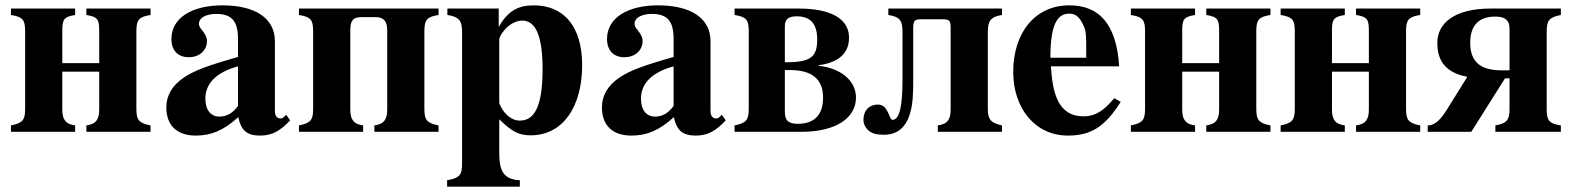

<svg xmlns="http://www.w3.org/2000/svg" viewBox="-20 -493 5874 718"><path d="M351 -84C351 -47 340 -29 303 -24V0H543V-24C498 -33 490 -45 490 -87V-376C490 -419 499 -430 543 -437V-461H303V-437C347 -430 351 -419 351 -376V-257H213V-376C213 -419 217 -430 261 -437V-461H21V-437C65 -430 74 -419 74 -376V-87C74 -45 66 -33 21 -24V0H261V-24C224 -29 213 -47 213 -84V-225H351Z M870 -97C848 -66 824 -57 800 -57C770 -57 748 -80 748 -124C748 -182 790 -223 870 -245ZM1050 -64 1040 -54C1037 -51 1034 -50 1029 -50C1015 -50 1008 -61 1008 -78V-339C1008 -425 934 -473 812 -473C699 -473 621 -427 621 -347C621 -305 645 -279 686 -279C726 -279 754 -305 754 -339C754 -353 748 -365 735 -381C726 -391 724 -398 724 -404C724 -428 753 -441 789 -441C848 -441 870 -412 870 -348V-280C754 -247 707 -229 669 -204C624 -174 602 -136 602 -92C602 -18 648 14 712 14C770 14 816 -5 871 -55C882 -4 904 14 953 14C996 14 1027 -2 1065 -43Z M1428 -84C1428 -47 1417 -29 1380 -24V0H1620V-24C1575 -33 1567 -45 1567 -87V-376C1567 -419 1576 -430 1620 -437V-461H1098V-437C1142 -430 1151 -419 1151 -376V-87C1151 -45 1143 -33 1098 -24V0H1338V-24C1301 -29 1290 -47 1290 -84V-380C1290 -413 1298 -429 1332 -429H1385C1416 -429 1428 -412 1428 -380Z M1847 -346C1847 -352 1854 -366 1865 -379C1885 -403 1910 -416 1933 -416C1984 -416 2009 -357 2009 -234C2009 -96 1979 -42 1924 -42C1891 -42 1862 -69 1847 -107ZM1845 -461H1653V-437C1697 -430 1708 -416 1708 -372V118C1708 160 1700 173 1652 181V205H1924V181C1863 178 1847 146 1847 79V-47C1895 0 1920 13 1965 13C2085 13 2157 -94 2157 -249C2157 -396 2087 -473 1976 -473C1917 -473 1879 -452 1845 -392Z M2499 -97C2477 -66 2453 -57 2429 -57C2399 -57 2377 -80 2377 -124C2377 -182 2419 -223 2499 -245ZM2679 -64 2669 -54C2666 -51 2663 -50 2658 -50C2644 -50 2637 -61 2637 -78V-339C2637 -425 2563 -473 2441 -473C2328 -473 2250 -427 2250 -347C2250 -305 2274 -279 2315 -279C2355 -279 2383 -305 2383 -339C2383 -353 2377 -365 2364 -381C2355 -391 2353 -398 2353 -404C2353 -428 2382 -441 2418 -441C2477 -441 2499 -412 2499 -348V-280C2383 -247 2336 -229 2298 -204C2253 -174 2231 -136 2231 -92C2231 -18 2277 14 2341 14C2399 14 2445 -5 2500 -55C2511 -4 2533 14 2582 14C2625 14 2656 -2 2694 -43Z M2915 -395C2915 -421 2928 -432 2959 -432C3010 -432 3036 -405 3036 -345C3036 -278 3010 -260 2915 -260ZM2915 -231H2935C3015 -231 3058 -198 3058 -128C3058 -60 3022 -30 2963 -30C2929 -30 2915 -42 2915 -75ZM2727 -461V-437C2771 -430 2780 -419 2780 -376V-87C2780 -45 2772 -33 2727 -24V0H2976C3111 0 3181 -55 3181 -128C3181 -191 3125 -238 3041 -247V-249C3124 -260 3155 -300 3155 -352C3155 -422 3089 -461 2967 -461Z M3302 -461V-437C3346 -430 3355 -416 3355 -372V-204C3355 -141 3353 -45 3318 -45C3303 -45 3304 -102 3263 -102C3233 -102 3209 -83 3209 -44C3209 -30 3216 -15 3229 -4C3242 7 3261 11 3285 11C3393 11 3395 -114 3395 -184V-387C3395 -416 3401 -421 3424 -421H3503C3531 -421 3535 -416 3535 -387V-84C3535 -47 3524 -29 3487 -24V0H3727V-24C3686 -33 3674 -45 3674 -87V-372C3674 -415 3684 -430 3727 -437V-461Z M3908 -277C3908 -397 3932 -442 3978 -442C4007 -442 4019 -425 4033 -395C4042 -376 4042 -355 4042 -303V-277ZM4147 -126C4106 -77 4075 -58 4032 -58C3934 -58 3916 -150 3910 -245H4165C4161 -319 4143 -382 4106 -423C4077 -455 4036 -473 3978 -473C3853 -473 3769 -373 3769 -224C3769 -87 3852 14 3973 14C4058 14 4111 -17 4171 -112Z M4539 -84C4539 -47 4528 -29 4491 -24V0H4731V-24C4686 -33 4678 -45 4678 -87V-376C4678 -419 4687 -430 4731 -437V-461H4491V-437C4535 -430 4539 -419 4539 -376V-257H4401V-376C4401 -419 4405 -430 4449 -437V-461H4209V-437C4253 -430 4262 -419 4262 -376V-87C4262 -45 4254 -33 4209 -24V0H4449V-24C4412 -29 4401 -47 4401 -84V-225H4539Z M5099 -84C5099 -47 5088 -29 5051 -24V0H5291V-24C5246 -33 5238 -45 5238 -87V-376C5238 -419 5247 -430 5291 -437V-461H5051V-437C5095 -430 5099 -419 5099 -376V-257H4961V-376C4961 -419 4965 -430 5009 -437V-461H4769V-437C4813 -430 4822 -419 4822 -376V-87C4822 -45 4814 -33 4769 -24V0H5009V-24C4972 -29 4961 -47 4961 -84V-225H5099Z M5625 -230H5595C5515 -230 5478 -263 5478 -333C5478 -401 5513 -431 5572 -431C5606 -431 5625 -419 5625 -386ZM5625 -85C5625 -42 5612 -31 5572 -24V0H5817V-24C5773 -31 5764 -42 5764 -85V-374C5764 -416 5772 -428 5817 -437V-461H5554C5419 -461 5355 -406 5355 -333C5355 -281 5372 -224 5466 -206V-204L5392 -85C5372 -53 5350 -24 5319 -24V0H5482L5608 -200H5625Z"/></svg>

Font: XITS
Style: Bold
Weight: 700
Designer: MicroPress Inc., with final additions and corrections provided by Coen Hoffman, Elsevier (retired)
Version: Version 1.302